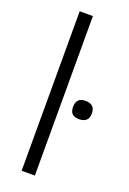

<svg xmlns="http://www.w3.org/2000/svg" viewBox="-155 -861 612 914"><g transform="rotate(20 151.5 -404.0)"><path d="M82 -808H149V0H82ZM255 -324Q232 -324 220 -334.5Q208 -345 208 -370Q208 -417 255 -417Q277 -417 290 -406Q303 -395 303 -370Q303 -346 290 -335Q277 -324 255 -324Z"/></g></svg>

Font: Plata Sans Light
Style: Regular
Weight: 300
Designer: Pablo Impallari, Andres Torresi, & Cristiano Sobral
Foundry: Pablo Impallari, Andres Torresi, & Cristiano Sobral
Version: Version 1.00;December 28, 2019;FontCreator 12.0.0.2547 64-bi